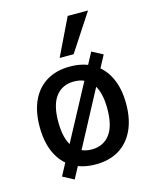

<svg xmlns="http://www.w3.org/2000/svg" viewBox="-119 -831 783 967"><g transform="rotate(-15 272.0 -347.5)"><path d="M272 9Q202 9 151.5 -21Q101 -51 74 -108.5Q47 -166 47 -247Q47 -327 74 -384Q101 -441 151.5 -471Q202 -501 272 -501Q342 -501 392.5 -471Q443 -441 470.5 -384Q498 -327 498 -247Q498 -166 470.5 -108.5Q443 -51 392.5 -21Q342 9 272 9ZM272 -69Q332 -69 366 -113Q400 -157 400 -247Q400 -336 366.5 -379.5Q333 -423 272 -423Q212 -423 178 -379.5Q144 -336 144 -247Q144 -157 178 -113Q212 -69 272 -69ZM149 55 91 24 396 -546 453 -516ZM234 -556 328 -750H434L307 -556Z"/></g></svg>

Font: Nunito Sans 10pt SemiCondensed SemiBold
Style: Regular
Weight: 600
Width: 4
Designer: Vernon Adams
Foundry: Vernon Adams
Version: Version 3.101;gftools[0.9.27]